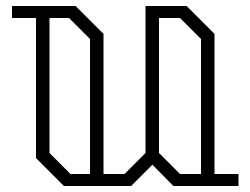

<svg xmlns="http://www.w3.org/2000/svg" viewBox="-20 -620 835 640"><path d="M775 -40V0H558L488 -71L417 0H193L100 -93V-560H20V-600H232L325 -507V-40H395L465 -110V-582V-600H602L695 -507V-40ZM215 -40H280V-490L210 -560H145V-110ZM580 -40H650V-490L580 -560H510V-110Z"/></svg>

Font: Kumar One Outline
Style: Regular
Weight: 400
Designer: Parimal Parmar
Foundry: Indian Type Foundry
Version: Version 1.000;PS 1.000;hotconv 1.0.88;makeotf.lib2.5.647800